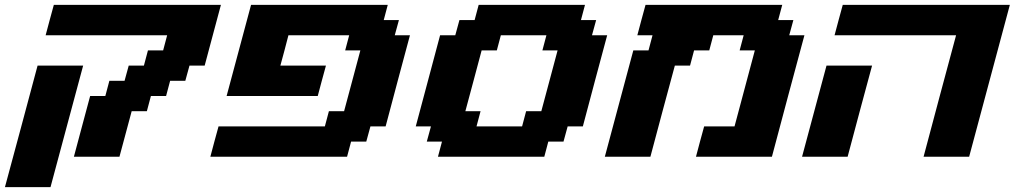

<svg xmlns="http://www.w3.org/2000/svg" viewBox="-54 -645 4175 790"><path d="M-33.7 125H153.8Q176.3 42 220.9 -125Q265.6 -292 288.1 -375H100.6Q78.6 -292 33.7 -125Q-11.2 42 -33.7 125ZM250 0H437.5L487.8 -187.5H550.3L566.9 -250H629.4L646 -312.5H708.5L725.6 -375H788.1Q799.3 -416.5 821.5 -500Q843.8 -583.5 855 -625H167.5Q161.6 -604 150.4 -562.3Q139.2 -520.5 133.8 -500H633.8L617.2 -437.5H554.7L538.1 -375H475.6L458.5 -312.5H396L379.4 -250H316.9Q305.7 -208 283.4 -125Q261.2 -42 250 0Z M811.5 0H1374L1390.6 -62.5H1453.1L1470.2 -125H1532.7Q1549.3 -187.5 1582.5 -312.5Q1615.7 -437.5 1632.8 -500H1570.3L1587.4 -562.5H1524.9L1541.5 -625H979Q962.4 -562.5 928.7 -437.5Q895 -312.5 878.4 -250H1253.4Q1258.8 -270.5 1270 -312.3Q1281.2 -354 1287.1 -375H1099.6Q1105.5 -396 1116.5 -437.5Q1127.4 -479 1132.8 -500H1382.8L1366.2 -437.5H1428.7Q1417.5 -396 1395.3 -312.5Q1373 -229 1361.8 -187.5H1299.3L1282.7 -125H845.2Q839.4 -104 828.1 -62.5Q816.9 -21 811.5 0Z M1748 0H2185.5L2202.1 -62.5H2264.6L2281.7 -125H2344.2Q2360.8 -187.5 2394 -312.5Q2427.2 -437.5 2444.3 -500H2381.8L2398.9 -562.5H2336.4L2353 -625H1915.5L1898.9 -562.5H1836.4L1819.3 -500H1756.8Q1740.2 -437.5 1706.8 -312.5Q1673.3 -187.5 1656.7 -125H1719.2L1702.1 -62.5H1764.6ZM2094.2 -125H1906.7L1923.3 -187.5H1860.8Q1872.1 -229 1894.3 -312.3Q1916.5 -395.5 1927.7 -437.5H1990.2L2006.8 -500H2194.3L2177.7 -437.5H2240.2Q2229 -396 2206.8 -312.5Q2184.6 -229 2173.3 -187.5H2110.8Z M2809.6 0H3122.1Q3144 -83 3188.7 -250Q3233.4 -417 3255.9 -500H3193.4L3210.4 -562.5H3147.9L3164.6 -625H2602.1Q2596.2 -604 2585 -562.3Q2573.7 -520.5 2568.4 -500H2630.9L2614.3 -437.5H2551.8L2434.6 0H2622.1Q2638.7 -62.5 2672.1 -187.5Q2705.6 -312.5 2722.7 -375H2785.2L2801.8 -437.5H2864.3L2880.9 -500H3005.9L2989.3 -437.5H3051.8L2968.3 -125H2843.3Q2837.4 -104 2826.2 -62.5Q2814.9 -21 2809.6 0Z M3746.1 0H3933.6Q3961.4 -104 4017.3 -312.3Q4073.2 -520.5 4101.1 -625H3413.6Q3407.7 -604 3396.5 -562.3Q3385.3 -520.5 3379.9 -500H3879.9Q3857.4 -417 3812.7 -250Q3768.1 -83 3746.1 0ZM3246.1 0H3433.6Q3450.2 -62.5 3483.6 -187.5Q3517.1 -312.5 3534.2 -375H3346.7Q3330.1 -312.5 3296.4 -187.5Q3262.7 -62.5 3246.1 0Z"/></svg>

Font: Faithful 32x
Style: SemiboldOblique
Weight: 400
Foundry: Faithful Resource Pack
Version: Version 1.0; January 27, 2023